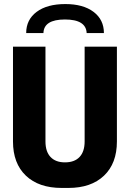

<svg xmlns="http://www.w3.org/2000/svg" viewBox="-20 -916 640 946"><path d="M284 10Q171 10 107.5 -50.5Q44 -111 44 -219V-686H204V-219Q204 -169 229 -142.5Q254 -116 300 -116Q347 -116 372 -142.5Q397 -169 397 -219V-686H556V-219Q556 -111 492.5 -50.5Q429 10 317 10ZM109 -753Q109 -819 160.5 -857.5Q212 -896 302 -896Q390 -896 441 -857.5Q492 -819 492 -753H407Q404 -820 300 -820Q196 -820 194 -753Z"/></svg>

Font: Chivo Mono
Style: Bold
Weight: 700
Monospace: yes
Designer: Hector Gatti
Foundry: Omnibus-Type
Version: Version 1.008; ttfautohint (v1.8.4.7-5d5b)